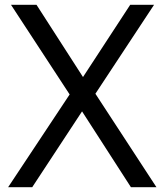

<svg xmlns="http://www.w3.org/2000/svg" viewBox="-20 -785 690 805"><path d="M272 -389 26 -765H133L328 -462L526 -765H626L380 -392L636 0H529L324 -318L115 0H14Z"/></svg>

Font: Application
Style: Regular
Weight: 400
Designer: Wei Huang
Foundry: Wei Huang
Version: Version 0.012